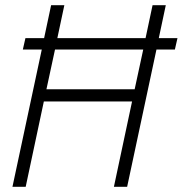

<svg xmlns="http://www.w3.org/2000/svg" viewBox="-20 -720 704 740"><path d="M28 0 141 -529H68L78 -573H150L177 -700H228L201 -573H541L568 -700H619L592 -573H664L654 -529H583L470 0H419L489 -329H149L79 0ZM159 -376H499L532 -529H192Z"/></svg>

Font: Red Hat Mono
Style: Italic
Weight: 300
Italic angle: -12°
Monospace: yes
Designer: Pentagram, MCKL
Foundry: Pentagram, MCKL
Version: Version 1.023